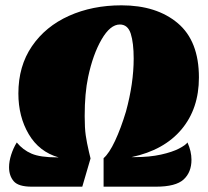

<svg xmlns="http://www.w3.org/2000/svg" viewBox="-20 -701 781 721"><path d="M453 -282Q482 -388 482 -481Q482 -540 471 -574.5Q460 -609 430 -609Q394 -609 361.5 -553Q329 -497 311 -412Q298 -351 298 -265Q298 -220 302 -192.5Q306 -165 314 -131L320 -106L289 0H99Q49 0 31.5 -20.5Q14 -41 14 -73Q14 -95 22 -120Q30 -145 43 -166Q66 -138 98.5 -124Q131 -110 195 -110H200Q127 -131 88 -197Q49 -263 49 -350Q49 -453 100 -527.5Q151 -602 239 -641.5Q327 -681 436 -681Q568 -681 647.5 -614Q727 -547 727 -410Q727 -293 661.5 -215Q596 -137 474 -111H486Q542 -111 584.5 -120.5Q627 -130 652 -143Q677 -156 684 -166Q699 -133 699 -101Q699 -54 669.5 -27Q640 0 566 0H369V-107Q390 -125 412 -172Q434 -219 453 -282Z"/></svg>

Font: Sansita Black Italic
Style: Regular
Weight: 900
Italic angle: -11°
Designer: Pablo Cosgaya
Foundry: Omnibus-Type
Version: Version 1.006